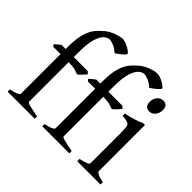

<svg xmlns="http://www.w3.org/2000/svg" viewBox="-165 -991 1224 1224"><g transform="rotate(45 447.0 -378.5)"><path d="M337 -656Q314 -677 290.5 -686.5Q267 -696 254 -696Q237 -696 217.5 -679.5Q198 -663 184.5 -620Q171 -577 171 -496V-454H297L312 -440Q302 -427 287 -411.5Q272 -396 264 -391Q252 -396 231 -402Q210 -408 171 -408V-50Q171 -44 193.5 -38Q216 -32 273 -21V0H29V-21Q63 -27 80.5 -35.5Q98 -44 98 -50V-408H32L22 -422L61 -454H98V-470Q98 -547 111.5 -592.5Q125 -638 147 -664.5Q169 -691 195 -712Q222 -733 255.5 -745Q289 -757 308 -757Q327 -757 348.5 -747.5Q370 -738 384.5 -727Q399 -716 399 -710Q399 -705 387.5 -694Q376 -683 361.5 -672Q347 -661 337 -656ZM649 -656Q626 -677 602.5 -686.5Q579 -696 566 -696Q549 -696 529.5 -679.5Q510 -663 496.5 -620Q483 -577 483 -496V-454H609L624 -440Q614 -427 599 -411.5Q584 -396 576 -391Q564 -396 543 -402Q522 -408 483 -408V-50Q483 -44 505.5 -38Q528 -32 585 -21V0H341V-21Q375 -27 392.5 -35.5Q410 -44 410 -50V-408H344L334 -422L373 -454H410V-470Q410 -547 423.5 -592.5Q437 -638 459 -664.5Q481 -691 507 -712Q534 -733 567.5 -745Q601 -757 620 -757Q639 -757 660.5 -747.5Q682 -738 696.5 -727Q711 -716 711 -710Q711 -705 699.5 -694Q688 -683 673.5 -672Q659 -661 649 -656ZM756 -549Q715 -549 715 -596Q715 -624 731.5 -643Q748 -662 771 -662Q812 -662 812 -616Q812 -589 796 -569Q780 -549 756 -549ZM656 0V-21Q725 -35 725 -51V-327Q725 -361 722 -378Q719 -395 704.5 -401Q690 -407 656 -410V-430Q687 -436 722 -446.5Q757 -457 781 -469H798V-51Q798 -45 814.5 -36.5Q831 -28 866 -21V0Z"/></g></svg>

Font: ChillKai
Style: Regular
Weight: 400
Designer: ChillType
Foundry: 寒蝉字型
Version: Version 2.000